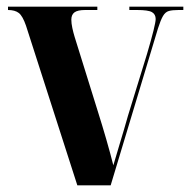

<svg xmlns="http://www.w3.org/2000/svg" viewBox="-20 -556 570 576"><path d="M58 -479Q48 -508 36.5 -517Q25 -526 4 -526V-536H272V-526H236Q213 -526 203.5 -519Q194 -512 194 -497Q194 -486 197 -472Q200 -458 204 -445L275 -217Q287 -179 299 -137.5Q311 -96 320 -60Q327 -85 339 -124Q351 -163 364 -209L421 -394Q447 -482 447 -499Q447 -513 436 -519.5Q425 -526 391 -526H368V-536H530V-526H516Q497 -526 486.5 -523Q476 -520 469 -508Q462 -496 454 -471L312 0H212Z"/></svg>

Font: Noto Serif Display Condensed
Style: Bold
Weight: 700
Width: 3
Designer: Monotype Design Team
Foundry: Monotype Imaging Inc.
Version: Version 2.009